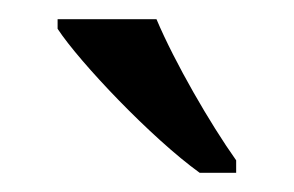

<svg xmlns="http://www.w3.org/2000/svg" viewBox="-20 -786 306 200"><path d="M188 -606H226V-619C199 -657 162 -721 143 -766H40V-756C63 -721 138 -642 188 -606Z"/></svg>

Font: Noto Serif Armenian SemiCondensed
Style: Regular
Weight: 400
Width: 4
Designer: Monotype Design Team
Foundry: Monotype Imaging Inc.
Version: Version 2.008